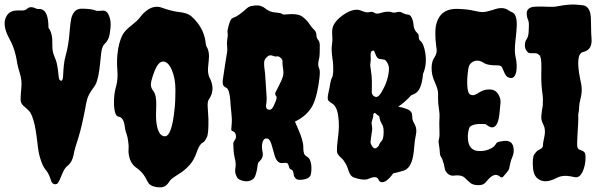

<svg xmlns="http://www.w3.org/2000/svg" viewBox="-25 -765 2603 830"><path d="M184.6 -644.5Q203.1 -622.1 201.2 -571.3Q201.2 -544.9 207 -529.3L216.8 -503.9Q223.6 -486.3 228.5 -435.5Q229.5 -416 240.2 -416Q247.1 -416 248 -441.4Q250 -492.2 257.8 -520.5Q265.6 -548.8 269 -569.8Q272.5 -590.8 274.4 -610.8Q276.4 -630.9 277.8 -647.9Q279.3 -665 282.7 -683.1Q286.1 -701.2 297.4 -714.8Q308.6 -728.5 333 -727.5Q357.4 -726.6 366.2 -725.1Q375 -723.6 380.4 -722.2Q385.7 -720.7 389.2 -719.2Q392.6 -717.8 399.4 -717.8Q406.2 -717.8 414.6 -718.8Q422.9 -719.7 427.2 -718.3Q431.6 -716.8 436.5 -712.9Q441.4 -709 445.3 -699.2Q456.1 -675.8 452.6 -643.6Q449.2 -611.3 444.8 -601.1Q440.4 -590.8 436 -585Q431.6 -579.1 426.8 -574.7Q421.9 -570.3 418 -560.5Q414.1 -550.8 412.1 -533.2Q410.2 -515.6 408.2 -495.1Q401.4 -421.9 386.7 -397.5Q383.8 -391.6 378.9 -385.7Q356.4 -355.5 351.1 -333.5Q345.7 -311.5 343.8 -297.9Q329.1 -219.7 314.5 -171.9Q296.9 -117.2 294.9 -105.5Q289.1 -64.5 265.6 -46.9Q253.9 -38.1 243.7 -12.7Q233.4 12.7 227.5 22.9Q221.7 33.2 210.9 31.2Q200.2 29.3 196.3 17.6Q186.5 -14.6 174.8 -27.8Q163.1 -41 154.3 -64.5Q145.5 -87.9 142.1 -107.9Q138.7 -127.9 136.7 -148.4Q129.9 -204.1 125 -224.6Q113.3 -273.4 100.6 -285.2Q92.8 -293.9 85.9 -299.3Q79.1 -304.7 74.2 -309.6Q63.5 -320.3 64 -338.4Q64.5 -356.4 67.4 -387.2Q70.3 -418 61 -447.3Q51.8 -476.6 49.3 -492.7Q46.9 -508.8 43 -525.4Q35.2 -561.5 15.6 -597.7Q-19.5 -661.1 4.9 -698.2Q18.6 -719.7 50.8 -719.7H73.2Q84 -719.7 93.8 -728.5Q107.4 -740.2 134.8 -726.6Q138.7 -725.6 144 -726.1Q149.4 -726.6 155.3 -724.6Q184.6 -714.8 184.6 -644.5Z M565.4 -673.8Q576.2 -683.6 584 -694.8Q591.8 -706.1 604.5 -715.8Q638.7 -744.1 672.9 -732.4Q714.8 -716.8 750 -712.9Q785.2 -709 801.3 -695.3Q817.4 -681.6 829.1 -666Q857.4 -628.9 863.3 -585Q864.3 -568.4 869.1 -561.5Q881.8 -540 877.4 -503.9Q873 -467.8 874.5 -453.6Q876 -439.5 879.4 -432.6Q882.8 -425.8 885.7 -418.9Q893.6 -400.4 893.6 -381.8Q893.6 -358.4 877.9 -335Q871.1 -326.2 873 -300.8Q875 -275.4 876 -250Q877 -186.5 869.1 -171.4Q861.3 -156.2 857.9 -153.3Q854.5 -150.4 851.6 -148.4Q836.9 -141.6 825.7 -107.9Q814.5 -74.2 795.9 -53.2Q777.3 -32.2 757.3 -19Q737.3 -5.9 726.1 1.5Q714.8 8.8 710 15.6Q705.1 22.5 700.2 29.3Q687.5 44.9 668 44.9Q634.8 44.9 619.1 29.3Q612.3 20.5 604.5 3.9Q589.8 -22.5 565.4 -39.1Q538.1 -57.6 532.2 -94.7Q529.3 -107.4 530.8 -120.1Q532.2 -132.8 529.3 -152.3Q527.3 -171.9 521.5 -187.5Q515.6 -203.1 514.6 -216.8Q509.8 -257.8 487.3 -260.7Q470.7 -262.7 467.8 -310.5Q466.8 -335 469.7 -356.9Q472.7 -378.9 477.5 -394.5Q485.4 -422.9 482.4 -460.4Q479.5 -498 482.4 -527.3Q487.3 -582 505.9 -616.2Q514.6 -630.9 531.7 -645.5Q548.8 -660.2 565.4 -673.8ZM657.2 -206.1Q668 -175.8 687.5 -175.8Q717.8 -175.8 729.5 -293Q733.4 -325.2 733.4 -375.5Q733.4 -425.8 717.8 -462.4Q702.1 -499 679.7 -499Q658.2 -499 640.6 -451.2Q625 -408.2 627.4 -394.5Q629.9 -380.9 637.2 -372.6Q644.5 -364.3 647.9 -346.7Q651.4 -329.1 650.4 -308.1Q649.4 -287.1 649.4 -268.1Q649.4 -249 651.4 -233.9Q653.3 -218.8 657.2 -206.1Z M1203.1 -702.1 1234.4 -704.1Q1267.6 -704.1 1281.7 -693.4Q1295.9 -682.6 1303.2 -673.8Q1310.5 -665 1316.4 -655.8Q1322.3 -646.5 1332.5 -636.7Q1342.8 -627 1342.8 -613.8Q1342.8 -600.6 1350.1 -592.8Q1357.4 -585 1357.4 -567.4Q1357.4 -549.8 1356.9 -533.7Q1356.4 -517.6 1353.5 -507.3Q1350.6 -497.1 1350.6 -486.8Q1350.6 -476.6 1355 -468.3Q1359.4 -460 1356 -428.2Q1352.5 -396.5 1345.2 -364.3Q1337.9 -332 1326.2 -308.6Q1302.7 -264.6 1250 -239.3Q1254.9 -227.5 1261.2 -213.4Q1267.6 -199.2 1273.4 -184.6Q1286.1 -148.4 1286.1 -132.3Q1286.1 -116.2 1287.6 -108.9Q1289.1 -101.6 1291 -97.7Q1293 -93.8 1296.4 -91.8Q1299.8 -89.8 1306.6 -84.5Q1313.5 -79.1 1317.4 -66.4Q1321.3 -53.7 1321.3 -40Q1321.3 -8.8 1314 -1.5Q1306.6 5.9 1298.3 8.3Q1290 10.7 1281.2 11.7Q1258.8 14.6 1252.9 5.9Q1245.1 -2 1244.6 -10.3Q1244.1 -18.6 1241.2 -24.9Q1238.3 -31.2 1232.4 -32.7Q1226.6 -34.2 1224.1 -44.9Q1221.7 -55.7 1217.3 -59.1Q1212.9 -62.5 1199.2 -60.5Q1174.8 -55.7 1163.1 -89.8Q1160.2 -97.7 1157.2 -110.4Q1154.3 -123 1150.4 -134.8Q1142.6 -163.1 1132.3 -165.5Q1122.1 -168 1117.2 -163.1Q1112.3 -158.2 1109.9 -149.9Q1107.4 -141.6 1107.4 -131.3Q1107.4 -121.1 1109.9 -109.4Q1112.3 -97.7 1110.4 -89.8Q1108.4 -82 1105 -77.1Q1101.6 -72.3 1097.7 -68.4Q1089.8 -63.5 1088.4 -48.8Q1086.9 -34.2 1084 -23.4Q1078.1 2.9 1068.4 9.8Q1058.6 16.6 1048.8 18.1Q1039.1 19.5 1029.3 17.6Q1004.9 12.7 999 0.5Q993.2 -11.7 992.2 -18.1Q991.2 -24.4 991.7 -30.3Q992.2 -36.1 993.2 -43Q994.1 -49.8 993.7 -59.1Q993.2 -68.4 989.3 -84Q985.4 -99.6 984.4 -121.1L983.4 -146.5Q983.4 -150.4 990.2 -159.7Q997.1 -168.9 994.6 -181.2Q992.2 -193.4 983.4 -196.8Q974.6 -200.2 974.6 -205.1Q974.6 -210 976.6 -229.5Q978.5 -249 975.1 -278.3Q971.7 -307.6 970.7 -330.1Q966.8 -378.9 953.6 -385.3Q940.4 -391.6 938.5 -400.9Q936.5 -410.2 938.5 -421.9Q940.4 -433.6 942.9 -451.2Q945.3 -468.8 948.2 -486.8Q951.2 -504.9 953.6 -520.5Q956.1 -536.1 957 -542Q958 -547.9 957.5 -553.2Q957 -558.6 957 -563.5Q955.1 -579.1 957 -590.8Q960.9 -613.3 959 -622.6Q957 -631.8 962.4 -650.9Q967.8 -669.9 971.7 -677.7Q975.6 -685.5 986.3 -689.5Q997.1 -693.4 1007.3 -700.7Q1017.6 -708 1026.4 -715.3Q1035.2 -722.7 1042 -729Q1048.8 -735.4 1058.6 -738.3Q1086.9 -744.1 1100.1 -739.7Q1113.3 -735.4 1119.1 -730.5Q1125 -725.6 1133.3 -720.7Q1141.6 -715.8 1150.9 -713.4Q1160.2 -710.9 1168 -710.9Q1188.5 -709 1192.9 -705.6Q1197.3 -702.1 1203.1 -702.1ZM1122.1 -429.7 1127.9 -340.8Q1127.9 -332 1127 -323.7Q1126 -315.4 1125 -308.6Q1124 -293.9 1135.7 -291Q1145.5 -289.1 1151.4 -296.4Q1157.2 -303.7 1162.1 -316.4Q1173.8 -340.8 1169.9 -347.7Q1162.1 -357.4 1165.5 -364.7Q1168.9 -372.1 1180.2 -393.6Q1191.4 -415 1196.8 -430.7Q1202.1 -446.3 1199.2 -464.4Q1196.3 -482.4 1196.3 -489.3V-500Q1196.3 -507.8 1189 -514.2Q1181.6 -520.5 1178.7 -521Q1175.8 -521.5 1173.8 -521.5Q1165 -519.5 1157.2 -522.9Q1149.4 -526.4 1142.6 -525.9Q1135.7 -525.4 1127 -516.6Q1118.2 -507.8 1117.2 -498.5Q1116.2 -489.3 1117.2 -477.5Q1122.1 -442.4 1122.1 -429.7Z M1752 -352.5Q1724.6 -322.3 1696.3 -303.7Q1720.7 -299.8 1738.8 -291.5Q1756.8 -283.2 1756.8 -266.1Q1756.8 -249 1760.7 -241.2Q1764.6 -233.4 1768.6 -225.6Q1778.3 -207 1772.9 -182.1Q1767.6 -157.2 1766.1 -134.3Q1764.6 -111.3 1760.7 -89.8Q1751 -37.1 1719.7 -27.3Q1694.3 -19.5 1674.8 -15.6Q1645.5 25.4 1624 22.5Q1616.2 21.5 1611.3 11.7Q1606.4 2 1598.6 1Q1590.8 0 1582 2.9L1562.5 9.8Q1543.9 15.6 1503.9 2Q1489.3 -3.9 1482.4 -25.4Q1475.6 -46.9 1470.2 -56.2Q1464.8 -65.4 1460 -71.8Q1455.1 -78.1 1450.2 -82Q1431.6 -98.6 1431.6 -110.4Q1430.7 -129.9 1435.1 -161.6Q1439.5 -193.4 1439.9 -216.3Q1440.4 -239.3 1437.5 -259.8Q1432.6 -303.7 1411.1 -317.4Q1400.4 -324.2 1396 -328.6Q1391.6 -333 1391.6 -341.8Q1391.6 -350.6 1395.5 -367.2Q1399.4 -383.8 1402.3 -402.3Q1405.3 -420.9 1410.2 -429.2Q1415 -437.5 1415.5 -458.5Q1416 -479.5 1414.1 -497.6Q1412.1 -515.6 1410.2 -527.3Q1407.2 -555.7 1410.2 -573.2Q1413.1 -590.8 1411.6 -606Q1410.2 -621.1 1411.1 -634.8Q1414.1 -671.9 1465.8 -705.1Q1508.8 -732.4 1539.1 -717.8Q1558.6 -710 1567.9 -711.9Q1577.1 -713.9 1582 -713.9Q1586.9 -713.9 1593.8 -709.5Q1600.6 -705.1 1609.4 -706.5Q1618.2 -708 1627 -710.9Q1652.3 -716.8 1665 -712.9Q1677.7 -709 1686.5 -711.4Q1695.3 -713.9 1701.2 -713.9Q1707 -713.9 1715.8 -709Q1724.6 -704.1 1731 -703.1Q1737.3 -702.1 1742.2 -701.2Q1751 -699.2 1756.8 -683.6Q1760.7 -673.8 1761.7 -665.5Q1762.7 -657.2 1763.7 -649.4Q1767.6 -632.8 1777.3 -624Q1785.2 -617.2 1785.2 -608.4Q1785.2 -592.8 1792 -588.4Q1798.8 -584 1804.7 -569.8Q1810.5 -555.7 1813.5 -536.1Q1821.3 -486.3 1803.7 -445.3Q1797.9 -375 1768.6 -360.4Q1763.7 -358.4 1752 -352.5ZM1578.1 -462.9Q1582 -438.5 1582.5 -418.9Q1583 -399.4 1582.5 -387.7Q1582 -376 1582 -367.2Q1583 -351.6 1596.7 -346.7Q1610.4 -340.8 1627 -371.1Q1652.3 -415 1656.2 -460.9Q1658.2 -477.5 1650.4 -491.7Q1642.6 -505.9 1635.7 -507.3Q1628.9 -508.8 1619.1 -509.8Q1609.4 -510.7 1605 -517.1Q1600.6 -523.4 1598.1 -530.8Q1595.7 -538.1 1593.3 -543Q1590.8 -547.9 1585.4 -545.9Q1580.1 -543.9 1578.6 -539.1Q1577.1 -534.2 1577.1 -527.3Q1577.1 -520.5 1577.6 -512.7Q1578.1 -504.9 1576.7 -496.1Q1575.2 -487.3 1575.7 -479.5Q1576.2 -471.7 1578.1 -462.9ZM1632.8 -180.7Q1635.7 -213.9 1626.5 -228Q1617.2 -242.2 1614.3 -262.7Q1603.5 -269.5 1599.6 -273.9Q1595.7 -278.3 1591.8 -275.4Q1587.9 -272.5 1588.4 -267.1Q1588.9 -261.7 1586.9 -254.9Q1585 -248 1582.5 -240.7Q1580.1 -233.4 1582.5 -222.2Q1585 -210.9 1583.5 -201.2Q1582 -191.4 1579.6 -175.3Q1577.1 -159.2 1576.7 -151.4Q1576.2 -143.6 1585 -131.3Q1593.8 -119.1 1603 -126Q1612.3 -132.8 1614.7 -140.6Q1617.2 -148.4 1624 -154.8Q1630.9 -161.1 1632.8 -180.7Z M1875 -183.6 1874 -233.4Q1874 -247.1 1875 -258.8Q1876 -271.5 1873 -290Q1868.2 -322.3 1868.7 -337.4Q1869.1 -352.5 1868.7 -361.8Q1868.2 -371.1 1866.2 -378.9Q1863.3 -390.6 1852.1 -416Q1840.8 -441.4 1840.8 -470.7Q1840.8 -500 1853.5 -517.6Q1865.2 -535.2 1862.3 -553.7Q1859.4 -572.3 1857.9 -593.3Q1856.4 -614.3 1857.4 -636.2Q1858.4 -658.2 1867.2 -678.7Q1888.7 -728.5 1953.1 -726.6Q1993.2 -725.6 2022.5 -718.8Q2051.8 -711.9 2065.4 -712.9Q2079.1 -713.9 2107.4 -722.7Q2148.4 -738.3 2172.9 -720.7Q2179.7 -715.8 2186 -713.4Q2192.4 -710.9 2197.3 -706.1Q2213.9 -687.5 2207 -625Q2205.1 -606.4 2203.1 -587.9Q2198.2 -543.9 2203.1 -522.5Q2208 -501 2208.5 -484.9Q2209 -468.8 2207 -456.1Q2201.2 -427.7 2184.6 -427.7Q2169.9 -428.7 2163.6 -437Q2157.2 -445.3 2153.3 -455.6Q2149.4 -465.8 2145 -474.1Q2140.6 -482.4 2126 -482.4Q2083 -482.4 2068.8 -491.7Q2054.7 -501 2043.9 -502.4Q2033.2 -503.9 2023.4 -500Q2002.9 -491.2 1999.5 -467.8Q1996.1 -444.3 1995.1 -426.8Q1994.1 -409.2 1995.1 -394.5Q1997.1 -360.4 2008.3 -356Q2019.5 -351.6 2027.3 -355Q2035.2 -358.4 2043 -363.3Q2066.4 -378.9 2091.3 -378.4Q2116.2 -377.9 2128.4 -358.4Q2140.6 -338.9 2138.7 -320.8Q2136.7 -302.7 2135.3 -285.2Q2133.8 -267.6 2130.9 -252Q2117.2 -191.4 2074.2 -228.5Q2018.6 -232.4 2004.9 -214.8Q2002 -210 1999 -194.3Q1996.1 -178.7 1998 -161.1Q2002.9 -115.2 2042 -112.3Q2067.4 -110.4 2088.4 -119.1Q2109.4 -127.9 2116.2 -138.7Q2122.1 -150.4 2130.9 -151.9Q2139.6 -153.3 2146.5 -154.8Q2153.3 -156.2 2160.2 -156.2Q2167 -156.2 2173.8 -154.3Q2191.4 -148.4 2194.8 -127Q2198.2 -105.5 2190.4 -87.9Q2182.6 -70.3 2180.2 -56.2Q2177.7 -42 2175.8 -35.2Q2173.8 -28.3 2164.6 -18.1Q2155.3 -7.8 2149.9 -1Q2144.5 5.9 2132.8 -3.9Q2111.3 -20.5 2081.1 15.6Q2073.2 26.4 2064.5 31.2Q2055.7 36.1 2037.1 35.2Q2018.6 34.2 2007.8 25.4Q1997.1 16.6 1988.3 7.8Q1973.6 -10.7 1937.5 -5.9Q1916 -2.9 1902.3 -24.4Q1899.4 -27.3 1897.9 -35.2Q1896.5 -43 1894.5 -52.7Q1887.7 -78.1 1882.3 -85.4Q1877 -92.8 1876.5 -104.5Q1876 -116.2 1874 -129.4Q1872.1 -142.6 1871.1 -148.9Q1870.1 -155.3 1872.6 -164.1Q1875 -172.9 1875 -183.6Z M2495.1 -540Q2461.9 -531.2 2482.4 -426.8Q2489.3 -398.4 2489.7 -379.4Q2490.2 -360.4 2484.4 -337.9Q2478.5 -315.4 2478.5 -301.8Q2478.5 -288.1 2474.6 -269.5Q2475.6 -249 2474.1 -228Q2472.7 -207 2471.7 -187.5Q2468.8 -139.6 2470.7 -130.9Q2472.7 -122.1 2477.1 -119.6Q2481.4 -117.2 2487.3 -115.2Q2501 -110.4 2503.9 -102.5Q2506.8 -94.7 2506.3 -80.6Q2505.9 -66.4 2502.9 -50.8Q2494.1 -13.7 2478.5 -2.9Q2469.7 2.9 2460.4 1Q2451.2 -1 2440.4 -2.9Q2407.2 -8.8 2383.8 2.9Q2326.2 34.2 2294.9 2.9Q2282.2 -9.8 2279.3 -36.1Q2275.4 -84 2284.7 -97.7Q2293.9 -111.3 2300.3 -114.7Q2306.6 -118.2 2311.5 -121.1Q2322.3 -126 2322.3 -137.7Q2322.3 -146.5 2324.7 -156.7Q2327.1 -167 2329.1 -178.7Q2334 -207 2324.2 -225.6Q2313.5 -247.1 2314.9 -260.7Q2316.4 -274.4 2317.4 -285.2L2321.3 -308.6Q2323.2 -336.9 2320.3 -356.9Q2317.4 -377 2315.9 -398.9Q2314.5 -420.9 2314.9 -440.4Q2315.4 -460 2315.4 -477.5Q2315.4 -518.6 2307.1 -526.4Q2298.8 -534.2 2292 -534.7Q2285.2 -535.2 2278.3 -535.2Q2259.8 -533.2 2254.9 -541Q2244.1 -551.8 2244.1 -568.4Q2244.1 -585 2250.5 -593.8Q2256.8 -602.5 2258.8 -613.8Q2260.7 -625 2260.7 -637.7Q2262.7 -667 2258.8 -676.3Q2254.9 -685.5 2253.4 -692.9Q2252 -700.2 2252 -707Q2252 -735.4 2292 -736.3Q2316.4 -737.3 2341.8 -735.8Q2367.2 -734.4 2381.8 -737.3Q2432.6 -747.1 2463.4 -745.1Q2494.1 -743.2 2502.9 -740.2Q2527.3 -730.5 2529.3 -686.5Q2530.3 -666 2530.3 -643.6Q2530.3 -621.1 2532.2 -597.7Q2536.1 -548.8 2495.1 -540Z"/></svg>

Font: Creepster
Style: Regular
Weight: 400
Designer: Font Diner, Inc
Foundry: Font Diner, Inc
Version: Version 1.002